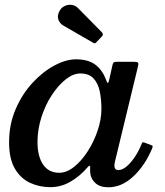

<svg xmlns="http://www.w3.org/2000/svg" viewBox="-20 -782 698 814"><path d="M235 -740Q221.5 -718.5 227 -700.5Q232.5 -682.5 249.5 -673L374.5 -601Q380 -597.5 382.8 -598.5Q385.5 -599.5 389.5 -604L412 -627.5Q420.5 -636.5 411.5 -645.5L311.5 -747Q301.5 -758 286.5 -760.8Q271.5 -763.5 257.5 -758Q243.5 -752.5 235 -740ZM410 -320Q410 -276.5 394.2 -229.2Q378.5 -182 352.2 -141Q326 -100 294.2 -74.8Q262.5 -49.5 231 -49.5Q186.5 -49.5 162.8 -84.2Q139 -119 139 -180Q139 -233 155.5 -284.8Q172 -336.5 199.2 -378.2Q226.5 -420 258.2 -445.2Q290 -470.5 320.5 -470.5Q357 -470.5 376.5 -449.5Q396 -428.5 403 -394.2Q410 -360 410 -320ZM624.5 -151.5Q628 -160.5 627.2 -162.8Q626.5 -165 618 -168L595 -176.5Q586.5 -180 584.5 -178.5Q582.5 -177 579 -168.5Q567 -139 550.2 -114.5Q533.5 -90 515.8 -75.5Q498 -61 482.5 -61Q465 -61 465 -79.5Q465 -83.5 465.8 -88.5Q466.5 -93.5 467.5 -97.5L565 -500.5Q568 -512.5 565.2 -516.2Q562.5 -520 546.5 -520H475.5Q465.5 -520 462 -517Q458.5 -514 457 -506.5L444 -448.5Q440.5 -432 437.8 -430.2Q435 -428.5 427.5 -448.5Q412.5 -487 382.8 -508.8Q353 -530.5 302 -530.5Q259.5 -530.5 210.5 -504.2Q161.5 -478 117.8 -430.8Q74 -383.5 46.2 -319Q18.5 -254.5 18.5 -178.5Q18.5 -108 43.5 -66.2Q68.5 -24.5 108.2 -6.5Q148 11.5 193.5 11.5Q239 11.5 279.2 -12Q319.5 -35.5 351 -72.5Q356.5 -79 359.5 -79.2Q362.5 -79.5 362.5 -74Q362 -70 362 -64.5Q362 -59 362.5 -49Q365 -23.5 384.5 -5.8Q404 12 439.5 12Q496 12 545 -33.8Q594 -79.5 624.5 -151.5Z"/></svg>

Font: Besley Medium
Style: Italic
Weight: 500
Italic angle: -13°
Designer: Owen Earl
Foundry: indestructible type*
Version: Version 2.001